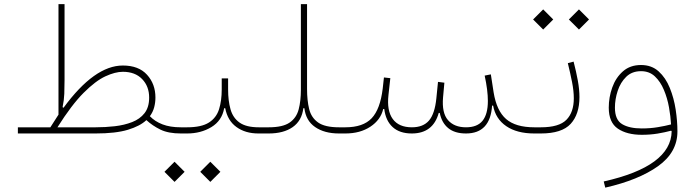

<svg xmlns="http://www.w3.org/2000/svg" viewBox="-20 -634 3302 912"><path d="M219.2 -29.3Q229 -44.9 238.8 -59.8Q248.5 -74.7 257.8 -89.4V-614.3H286.6V-253.9Q286.6 -218.8 285.4 -188.5Q284.2 -158.2 277.3 -125L281.7 -122.1Q428.7 -322.8 563.5 -322.8Q638.7 -322.8 678.5 -278.8Q718.3 -234.9 718.3 -170.9Q718.3 -147 712.4 -124.5Q706.5 -102.1 691.9 -82Q715.8 -57.1 752 -43.2Q788.1 -29.3 838.9 -29.3H839.4V0H838.9Q779.8 0 742.2 -18.3Q704.6 -36.6 675.3 -63.5Q645.5 -35.2 587.6 -17.6Q529.8 0 433.6 0H64.9V-29.3ZM252.9 -29.3H434.1Q480.5 -29.3 525.4 -34.4Q570.3 -39.6 607.4 -54Q644.5 -68.4 666.5 -96.4Q688.5 -124.5 688.5 -170.4Q688.5 -224.1 655 -258.5Q621.6 -293 563.5 -293Q527.3 -293 480.7 -271.5Q434.1 -250 377.2 -193.1Q320.3 -136.2 252.9 -29.3Z M1063.5 -209Q1063.5 -155.3 1075 -114.7Q1086.4 -74.2 1117.9 -51.8Q1149.4 -29.3 1209.5 -29.3H1256.3V0H1207.5Q1145.5 0 1103.3 -30.5Q1061 -61 1049.8 -120.1H1044.9Q1034.2 -60.5 984.1 -30.3Q934.1 0 868.7 0H839.4Q829.6 0 829.6 -14.6Q829.6 -29.3 839.4 -29.3H868.7Q937 -29.3 972.4 -52Q1007.8 -74.7 1020.5 -115.2Q1033.2 -155.8 1033.2 -209V-261.7H1063.5ZM761.2 182.1 809.1 134.3 856.9 182.1 809.1 230ZM931.2 182.1 979 134.3 1026.9 182.1 979 230Z M1420.9 -120.1Q1413.6 -60.5 1370.4 -30.3Q1327.1 0 1256.3 0Q1251 0 1248.8 -4.6Q1246.6 -9.3 1246.6 -14.6Q1246.6 -20 1248.8 -24.7Q1251 -29.3 1256.3 -29.3Q1323.2 -29.3 1355.7 -51.8Q1388.2 -74.2 1398.7 -114.5Q1409.2 -154.8 1409.2 -208V-614.3H1438.5V-210.9Q1438.5 -157.2 1448.5 -116.2Q1458.5 -75.2 1491 -52.2Q1523.4 -29.3 1590.3 -29.3H1590.8V0H1590.3Q1521 0 1476.8 -30.5Q1432.6 -61 1425.8 -120.1Z M2317.4 -132.3Q2308.6 0 2193.4 0Q2140.1 0 2109.1 -25.4Q2078.1 -50.8 2068.8 -97.7H2064Q2037.1 0 1936 0Q1878.4 0 1845.2 -30.3Q1812 -60.5 1805.2 -116.2H1800.3Q1788.1 -64.5 1739.3 -32.2Q1690.4 0 1620.6 0H1590.8Q1581.1 0 1581.1 -14.6Q1581.1 -29.3 1590.8 -29.3H1620.6Q1704.6 -29.3 1745.4 -72.3Q1786.1 -115.2 1797.9 -213.4L1803.7 -266.1L1834 -262.7L1825.2 -182.6Q1816.9 -107.9 1845.7 -68.6Q1874.5 -29.3 1936.5 -29.3Q1990.2 -29.3 2017.8 -61.5Q2045.4 -93.8 2052.7 -167L2060.5 -245.1L2090.8 -241.2L2084.5 -171.4Q2078.1 -97.7 2107.9 -63.5Q2137.7 -29.3 2193.4 -29.3Q2247.1 -29.3 2272.2 -60.5Q2297.4 -91.8 2297.4 -154.3Q2297.4 -204.6 2282.2 -274.9L2311.5 -280.8L2324.7 -195.3Q2338.9 -107.9 2384 -68.6Q2429.2 -29.3 2518.1 -29.3H2519V0H2518.1Q2435.5 0 2384.8 -34.7Q2334 -69.3 2322.3 -132.3Z M2704.6 -341.3Q2716.8 -294.4 2724.6 -251.7Q2732.4 -209 2732.4 -172.9Q2732.4 -91.3 2690.7 -45.7Q2648.9 0 2548.8 0H2519Q2509.3 0 2509.3 -14.6Q2509.3 -29.3 2519 -29.3H2548.8Q2635.3 -29.3 2670.4 -64.9Q2705.6 -100.6 2705.6 -167Q2705.6 -201.7 2697.3 -243.9Q2689 -286.1 2677.2 -334ZM2512.2 -541.5 2560.1 -589.4 2607.9 -541.5 2560.1 -493.7ZM2682.1 -541.5 2730 -589.4 2777.8 -541.5 2730 -493.7Z M3170.4 -10.3 3168 -13.2Q3138.7 -5.4 3103.8 0.5Q3068.8 6.3 3028.3 6.3Q2958 6.3 2914.8 -22.9Q2871.6 -52.2 2871.6 -122.6Q2871.6 -171.9 2888.2 -218.5Q2904.8 -265.1 2939 -295.2Q2973.1 -325.2 3024.9 -325.2Q3075.2 -325.2 3108.6 -294.9Q3142.1 -264.6 3161.6 -216.3Q3181.2 -168 3189.5 -113.3Q3197.8 -58.6 3197.8 -9.8Q3197.8 89.8 3105.5 155.5Q3013.2 221.2 2855 257.3L2847.7 228Q3167.5 156.2 3170.4 -10.3ZM3167.5 -43Q3165.5 -80.6 3157.7 -124.3Q3149.9 -168 3133.5 -207Q3117.2 -246.1 3090.8 -271Q3064.5 -295.9 3024.9 -295.9Q2981.9 -295.9 2954.6 -269.3Q2927.2 -242.7 2914.1 -202.6Q2900.9 -162.6 2900.9 -122.6Q2900.9 -64.9 2935.1 -44.4Q2969.2 -23.9 3028.3 -23.9Q3068.8 -23.9 3104 -29.8Q3139.2 -35.6 3167.5 -43Z"/></svg>

Font: Estedad-FD Thin
Style: Regular
Weight: 100
Designer: Amin Abedi
Version: Version 7.3